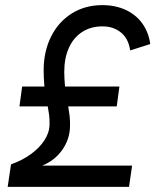

<svg xmlns="http://www.w3.org/2000/svg" viewBox="-20 -730 607 750"><path d="M173.5 -243Q174 -264 172 -280Q170 -296 166.5 -314.5H56L66.5 -392H153.5Q150.5 -427 150.5 -455Q150.5 -529 179.5 -587Q208.5 -645 260.5 -677.5Q312.5 -710 379.5 -710Q431 -710 471.2 -691.2Q511.5 -672.5 536 -638.2Q560.5 -604 567 -558L488.5 -533Q482 -579 452.5 -603Q423 -627 380.5 -627Q334.5 -627 300.8 -605Q267 -583 249 -543Q231 -503 231 -449Q231 -425 234 -392H446.5L436 -314.5H246.5Q250 -294.5 252 -276.8Q254 -259 253.5 -236Q252.5 -186 223.2 -144.5Q194 -103 144.5 -83H496L484 0H10L23 -88Q66 -103 100 -127.5Q134 -152 153.5 -182Q173 -212 173.5 -243Z"/></svg>

Font: HK Grotesk Medium
Style: Italic
Weight: 500
Italic angle: -8°
Designer: Alfredo Marco Pradil
Foundry: Hanken Design Co.
Version: Version 3.004